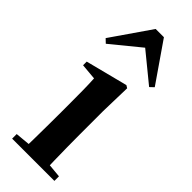

<svg xmlns="http://www.w3.org/2000/svg" viewBox="-271 -860 890 890"><g transform="rotate(45 174.5 -415.0)"><path d="M39 0V-30L146 -40H208L316 -30V0ZM110 0Q111 -25 111.5 -67Q112 -109 112.5 -154.5Q113 -200 113 -235V-308Q113 -358 112.5 -394Q112 -430 110 -466L31 -473V-497L238 -550L251 -542L247 -388V-235Q247 -200 247.5 -154.5Q248 -109 249 -67Q250 -25 251 0ZM319 -618 138 -766H216L35 -618L16 -636L150 -830H204L338 -636Z"/></g></svg>

Font: Noto Serif KR ExtraLight
Style: Bold
Weight: 700
Version: Version 2.002-H1;hotconv 1.1.0;makeotfexe 2.6.0